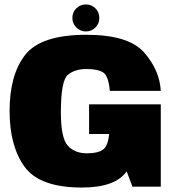

<svg xmlns="http://www.w3.org/2000/svg" viewBox="-20 -837 793 861"><path d="M347.5 4Q497 4 548 -68.5L574 0H701V-369H379.5V-236H477L469.5 -239.5Q465.5 -184 442.8 -166.8Q420 -149.5 369.5 -149.5Q315.5 -149.5 284.2 -183.5Q253 -217.5 253 -332.5Q253 -475 284 -501.2Q315 -527.5 368 -527.5Q418.5 -527.5 442.5 -512.2Q466.5 -497 472.5 -429.5H701Q696 -522.5 626.2 -601.8Q556.5 -681 367.5 -681Q164 -681 93.5 -591.5Q23 -502 23 -340Q23 -181 90.8 -88.5Q158.5 4 347.5 4ZM365 -696Q390.5 -696 408 -713.8Q425.5 -731.5 425.5 -756.5Q425.5 -782 408 -799.5Q390.5 -817 365 -817Q340 -817 322.2 -799.5Q304.5 -782 304.5 -756.5Q304.5 -731.5 322.2 -713.8Q340 -696 365 -696Z"/></svg>

Font: Anybody UltraCondensed Thin Black
Style: Regular
Weight: 900
Version: Version 1.111